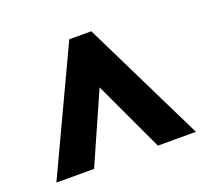

<svg xmlns="http://www.w3.org/2000/svg" viewBox="-82 -815 674 622"><g transform="rotate(-20 254.5 -504.0)"><path d="M14 -293 212 -715H288L495 -293H364L251 -535L144 -293Z"/></g></svg>

Font: Noto Sans Sinhala Condensed ExtraBold
Style: Regular
Weight: 800
Width: 3
Designer: Jelle Bosma - Monotype Design Team
Foundry: Monotype Imaging Inc.
Version: Version 2.006; ttfautohint (v1.8.4.7-5d5b)